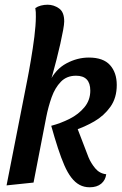

<svg xmlns="http://www.w3.org/2000/svg" viewBox="-20 -774 519 814"><path d="M7.8 12 95.7 -435.2 190.3 -428.2Q215.8 -480.8 261.8 -505.4Q307.8 -530 356.8 -530Q417.7 -530 446.3 -498.2Q475 -466.3 475 -413.7Q475 -359 448 -321.1Q421 -283.2 379.7 -259.3Q338.3 -235.5 295 -221.3L197.2 -240.7Q237.2 -251.2 275.1 -270.2Q313 -289.3 337.9 -319.3Q362.8 -349.3 362.8 -389.8Q362.8 -453 302.3 -453Q262.7 -453 237.8 -427.2Q213 -401.5 198.8 -361.4Q184.7 -321.3 176.2 -278.3L122.2 0ZM360.2 20Q336.5 20 317.5 9.8Q298.5 -0.3 282.5 -21.1Q266.5 -41.8 252.9 -73Q239.3 -104.2 225.6 -146.2Q211.8 -188.3 197.2 -240.7L303.8 -241.2L355.3 -107Q365.5 -82.3 383.9 -60.2Q402.3 -38.2 430.3 -35.3Q427.3 -10.5 409.1 4.8Q390.8 20 360.2 20ZM189.7 -415.7 94 -426.3Q102.2 -467.5 110.8 -518.4Q119.5 -569.3 125.7 -618.2Q131.8 -667.2 132 -702.3Q132.2 -713.7 131.7 -722.8Q131.2 -732 129.7 -739.8Q139.7 -746.8 153.4 -750.4Q167.2 -754 181.7 -754Q208.2 -754 230.3 -738.3Q252.5 -722.7 252.2 -682.7Q252.2 -671.5 247.6 -646Q243 -620.5 235.7 -588.1Q228.3 -555.7 219.9 -522.4Q211.5 -489.2 203.5 -460.8Q195.5 -432.3 189.7 -415.7Z"/></svg>

Font: Sansita Swashed Light
Style: Regular
Weight: 300
Designer: Pablo Cosgaya
Foundry: Omnibus-Type
Version: Version 1.003